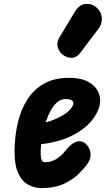

<svg xmlns="http://www.w3.org/2000/svg" viewBox="-20 -947 568 977"><path d="M190.5 10Q157 10 125.2 -6.2Q93.5 -22.5 73.5 -64Q53.5 -105.5 54 -181Q55 -256 70.8 -323Q86.5 -390 119.8 -441.5Q153 -493 205.8 -522.2Q258.5 -551.5 333.5 -551Q399 -550.5 436.8 -526.2Q474.5 -502 485.2 -465Q496 -428 479.5 -387.5Q464.5 -351.5 436.8 -322Q409 -292.5 371 -270Q333 -247.5 287 -233.2Q241 -219 189.5 -213.5Q189 -205.5 188.2 -197.2Q187.5 -189 187 -182Q186.5 -170 187.2 -155.8Q188 -141.5 192.8 -131.5Q197.5 -121.5 207.5 -121.5Q229.5 -121.5 247 -128.2Q264.5 -135 278.2 -145.5Q292 -156 301.8 -167Q311.5 -178 318 -186Q340.5 -214 364.5 -224.2Q388.5 -234.5 413 -218.5Q424 -209.5 432.8 -193Q441.5 -176.5 440.8 -155Q440 -133.5 422 -109Q407 -89 378.8 -61Q350.5 -33 304.8 -11.5Q259 10 190.5 10ZM212.5 -324Q235 -330 257.8 -339.5Q280.5 -349 300.8 -361Q321 -373 334.8 -387.2Q348.5 -401.5 353 -417.5Q356 -429 346 -436Q336 -443 314 -443Q290 -443 270.8 -426.5Q251.5 -410 237 -383Q222.5 -356 212.5 -324ZM306 -664Q283 -678 274.8 -704.2Q266.5 -730.5 283 -758L360 -885.5Q384 -925.5 416.8 -927.2Q449.5 -929 472.5 -907.5Q496 -886.5 498.2 -856.5Q500.5 -826.5 482 -802L389.5 -679.5Q371 -655 349.2 -653Q327.5 -651 306 -664Z"/></svg>

Font: Edu NSW ACT Hand Pre
Style: Regular
Weight: 400
Designer: Tina and Corey Anderson, Eben Sorkin, Mirko Velimirovic
Foundry: Sorkin Type Co.
Version: Version 2.000